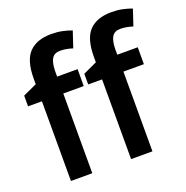

<svg xmlns="http://www.w3.org/2000/svg" viewBox="-135 -889 982 1014"><g transform="rotate(-20 356.0 -382.5)"><path d="M328 -448H213V0H93V-448H15V-508L93 -544V-575Q93 -677 135.5 -721Q178 -765 260 -765Q294 -765 322 -759Q350 -753 374 -744L344 -654Q328 -659 311 -662.5Q294 -666 274 -666Q242 -666 228 -644Q214 -622 213 -575V-543H328ZM666 -448H551V0H431V-448H353V-508L431 -544V-575Q431 -677 473.5 -721Q516 -765 598 -765Q632 -765 660 -759Q688 -753 712 -744L682 -654Q666 -659 649 -662.5Q632 -666 612 -666Q580 -666 566 -644Q552 -622 551 -575V-543H666Z"/></g></svg>

Font: Noto Sans SemiCondensed SemiBold
Style: Regular
Weight: 600
Width: 4
Designer: Monotype Design Team
Foundry: Monotype Imaging Inc.
Version: Version 2.013; ttfautohint (v1.8.4.7-5d5b)